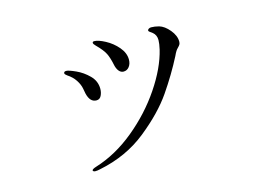

<svg xmlns="http://www.w3.org/2000/svg" viewBox="-79 -669 1158 840"><g transform="rotate(-15 500.0 -248.5)"><path d="M457 -405Q451 -434 441.5 -454Q432 -474 402 -504Q393 -513 393 -518Q393 -524 401 -524Q419 -524 450 -507.5Q481 -491 504 -464Q527 -437 527 -407Q527 -388 517 -375Q507 -362 491 -362Q479 -362 470 -373Q461 -384 457 -405ZM248 21Q248 15 267 9Q361 -20 446 -90Q531 -160 590 -247.5Q649 -335 668 -414Q674 -440 674 -456Q674 -479 658 -492Q654 -495 647.5 -499.5Q641 -504 641 -507Q641 -512 646 -515Q651 -518 657 -518Q673 -518 692 -513Q716 -506 738 -479.5Q760 -453 760 -426Q760 -418 757 -413Q754 -408 747.5 -401.5Q741 -395 738 -390Q735 -386 732.5 -380.5Q730 -375 727 -369Q689 -295 638.5 -221.5Q588 -148 496.5 -74.5Q405 -1 281 24Q269 27 259 27Q254 27 251 25Q248 23 248 21ZM305 -312Q304 -317 300.5 -336Q297 -355 284 -375Q271 -395 248 -410Q238 -417 238 -422Q238 -430 249 -430Q260 -430 291 -416Q322 -402 347.5 -376.5Q373 -351 373 -316Q373 -299 366 -285Q359 -271 344 -271Q315 -271 305 -312Z"/></g></svg>

Font: Shippori Mincho B1
Style: Regular
Weight: 400
Designer: FONTDASU
Foundry: FONTDASU / Google Inc. / but / Adobe
Version: Version 3.110; ttfautohint (v1.8.3)